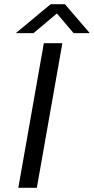

<svg xmlns="http://www.w3.org/2000/svg" viewBox="-20 -891 446 911"><path d="M55.2 -733.9 220.2 -871.1H288.1L405.8 -733.9H329.1L250 -827.1L139.2 -733.9ZM66.9 0 188 -686H275.9L154.8 0Z"/></svg>

Font: Archivo Expanded Light
Style: Italic
Weight: 300
Width: 7
Italic angle: -10°
Designer: Hector Gatti
Foundry: Omnibus-Type
Version: Version 2.001